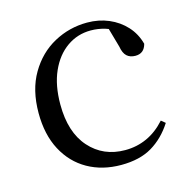

<svg xmlns="http://www.w3.org/2000/svg" viewBox="-86 -616 710 715"><g transform="rotate(-15 269.0 -258.5)"><path d="M296.6 14.6Q223.8 14.6 167.8 -17.1Q111.8 -48.8 80.1 -108.5Q48.4 -168.3 48.4 -251.4Q48.4 -340.7 85.2 -403.2Q121.9 -465.8 181.5 -498.2Q241 -530.6 309.8 -530.6Q354.5 -530.6 392.7 -514.4Q430.9 -498.1 457.7 -468.8Q484.5 -439.5 495.2 -399.3Q486.3 -364.4 452.7 -364.4Q432 -364.4 419.6 -375.7Q407.1 -386.9 402.7 -413.5L377.7 -501.6L427.8 -461.9Q397.5 -482.4 370.4 -490.6Q343.3 -498.8 315 -498.8Q263.9 -498.8 222.9 -469.9Q182 -441 158.5 -388.2Q134.9 -335.4 134.9 -261.5Q134.9 -153.9 187.9 -94.5Q240.8 -35 325.2 -35Q370 -35 408.9 -52.7Q447.9 -70.3 480.8 -106.9L496.6 -93.9Q463.6 -42.3 415.9 -13.8Q368.2 14.6 296.6 14.6Z"/></g></svg>

Font: Noto Serif HK ExtraLight
Style: Regular
Weight: 200
Designer: Ryoko NISHIZUKA 西塚涼子 (kana & ideographs); Frank Grießhammer (Latin, Greek & Cyrillic); Wenlong ZHANG 张文龙 (bopomofo); San
Foundry: Adobe
Version: Version 2.002-H1;hotconv 1.1.0;makeotfexe 2.6.0